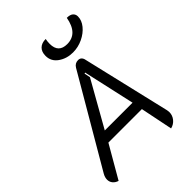

<svg xmlns="http://www.w3.org/2000/svg" viewBox="-268 -1073 1208 1208"><g transform="rotate(-45 336.5 -469.0)"><path d="M13 -48Q13 -68 25 -89L373 -684Q388 -709 416 -709Q429 -709 437.5 -702Q446 -695 449 -684L589 -89Q591 -77 591 -71Q591 -43 573 -20.5Q555 2 526 9L482 -207H184L59 9Q37 2 25 -13Q13 -28 13 -48ZM469 -277 392 -622 385 -620 393 -580 222 -277ZM290 -872Q290 -908 310 -927.5Q330 -947 366 -947Q362 -927 362 -907Q362 -828 439 -828Q533 -828 554 -947Q583 -947 596.5 -935Q610 -923 610 -904Q610 -869 584 -837Q558 -805 516 -785Q474 -765 428 -765Q373 -765 331.5 -794Q290 -823 290 -872Z"/></g></svg>

Font: K2D Light
Style: Italic
Weight: 300
Italic angle: -10°
Designer: Katatrad Aksorn Co.,Ltd.
Foundry: Cadson Demak Co.,Ltd.
Version: Version 1.000; ttfautohint (v1.6)